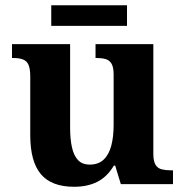

<svg xmlns="http://www.w3.org/2000/svg" viewBox="-20 -705 707 735"><path d="M263.7 10Q177.2 10 136.5 -38.2Q95.8 -86.5 95.8 -187.7V-412.1Q95.8 -441.5 89.2 -456.6Q82.7 -471.7 68.2 -477.3Q53.8 -483 29.5 -483H25.9V-536H248.4V-215.9Q248.4 -173.5 255.3 -141.7Q262.2 -109.8 278.5 -92.3Q294.8 -74.9 323.8 -74.9Q356.2 -74.9 376.4 -93.6Q396.6 -112.4 405.8 -146.6Q415 -180.8 415 -227V-419.1Q415 -448.2 406.6 -461.7Q398.2 -475.3 383.5 -479.1Q368.8 -483 349.3 -483H345.7V-536H567V-116Q567 -87.5 575.6 -73.9Q584.2 -60.3 599.5 -56.7Q614.8 -53 633.9 -53H642.2V0H442.6L420.9 -71.1H415.9Q390.1 -27.9 352.6 -9Q315 10 263.7 10ZM176.2 -606.1V-684.9H466.2V-606.1Z"/></svg>

Font: Noto Serif Khmer
Style: Regular
Weight: 400
Designer: Danh Hong and the Monotype Design Team
Foundry: Monotype Imaging Inc.
Version: Version 2.003